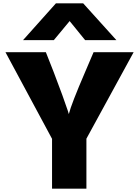

<svg xmlns="http://www.w3.org/2000/svg" viewBox="-20 -1096 831 1151"><path d="M12.7 -783.2H254.9L301.8 -664.1Q362.3 -505.9 386.7 -431.6L392.6 -412.1Q407.2 -471.7 490.2 -664.1L541 -783.2H781.2L498 -264.6V35.2H292V-263.7ZM118.2 -855.5 315.4 -1076.2H478.5L677.7 -855.5H490.2L397.5 -969.7L302.7 -855.5Z"/></svg>

Font: GenEi M Gothic v2 Black
Style: Regular
Weight: 900
Version: Version 2.0